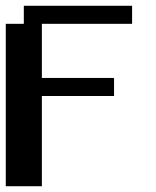

<svg xmlns="http://www.w3.org/2000/svg" viewBox="-20 -645 540 665"><path d="M0 -562.5H62.5V-625H437.5V-562.5H125V-375H375V-312.5H125V0H0Z"/></svg>

Font: NeoDunggeunmo Code
Style: Regular
Weight: 400
Monospace: yes
Version: Version 1.600